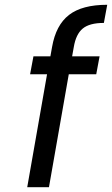

<svg xmlns="http://www.w3.org/2000/svg" viewBox="-20 -784 469 804"><path d="M383 -473H268L185 0H94L177 -473H106L120 -548H191L198 -587Q214 -679 269 -721.5Q324 -764 429 -764L415 -688Q355 -688 326.5 -664.5Q298 -641 289 -587L282 -548H397Z"/></svg>

Font: Fz Poppins
Style: Italic
Weight: 400
Italic angle: -10°
Designer: Ninad Kale (Devanagari), Jonny Pinhorn (Latin)
Foundry: Indian Type Foundry
Version: Vit hóa bi Vntype.Com & FontZin.Com